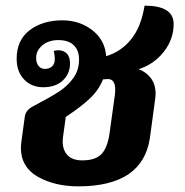

<svg xmlns="http://www.w3.org/2000/svg" viewBox="-20 -651 655 680"><path d="M471 -406Q498 -396 514.5 -374Q531 -352 531 -319Q531 -312 529 -296L511 -163Q486 9 257 9Q174 9 114 -25Q54 -59 54 -128Q54 -135 56 -151L68 -239Q71 -261 98 -275Q155 -305 186.5 -325Q218 -345 239 -373.5Q260 -402 260 -440Q260 -473 241 -491Q222 -509 187 -509Q152 -509 130 -490.5Q108 -472 108 -446Q108 -428 116.5 -417.5Q125 -407 139 -407Q155 -407 164.5 -416Q174 -425 174 -441Q174 -458 170 -470Q176 -473 186 -473Q205 -473 216.5 -461.5Q228 -450 228 -426Q228 -390 202.5 -366Q177 -342 133 -342Q92 -342 65.5 -369.5Q39 -397 39 -443Q39 -509 85 -544Q131 -579 201 -579Q262 -579 307 -544Q352 -509 356 -452Q409 -468 444.5 -512Q480 -556 492 -631Q595 -631 595 -566Q595 -512 560 -467.5Q525 -423 471 -406ZM388 -334Q388 -371 362 -371L345 -370Q329 -331 297.5 -301.5Q266 -272 213 -237L204 -172Q202 -158 202 -151Q202 -119 219.5 -101Q237 -83 271 -83Q319 -83 340 -106Q361 -129 368 -179L387 -316Q388 -323 388 -334Z"/></svg>

Font: Krub
Style: Bold Italic
Weight: 700
Italic angle: -8°
Designer: Ekaluck Peanpanawate
Foundry: Cadson Demak Co.,Ltd.
Version: Version 1.000; ttfautohint (v1.6)